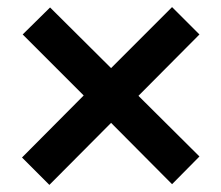

<svg xmlns="http://www.w3.org/2000/svg" viewBox="-20 -603 624 541"><path d="M293 -256.8 119.1 -82 42 -159.2 215.8 -334 43.9 -505.9 121.1 -582 293 -411.1 464.8 -583 542 -505.9 370.1 -333 542 -162.1 464.8 -84Z"/></svg>

Font: Arimo
Style: Bold
Weight: 700
Designer: Steve Matteson
Foundry: Monotype Imaging Inc.
Version: Version 1.33